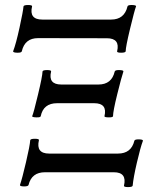

<svg xmlns="http://www.w3.org/2000/svg" viewBox="-20 -698 618 778"><path d="M162.1 0Q108.4 0 95.7 51.3Q94.2 57.6 76.9 57.4Q59.6 57.1 61 51.3Q69.8 25.9 85.4 -41Q101.1 -107.9 102.5 -129.9Q103.5 -135.7 121.3 -135.7Q139.2 -135.7 137.7 -129.9Q125 -75.7 179.2 -75.7H458Q511.7 -75.7 524.4 -127.4Q525.9 -133.8 543.2 -133.3Q560.5 -132.8 559.1 -127.4Q548.8 -100.1 534.7 -39.1Q520.5 22 517.6 54.2Q516.6 60.1 498.8 60.1Q481 60.1 482.4 54.2Q495.1 0 441.4 0ZM211.4 -279.8Q155.8 -279.8 145 -227.1Q144 -221.7 126.7 -222.4Q109.4 -223.1 110.4 -227.1Q116.2 -240.2 134 -314.7Q151.9 -389.2 152.3 -408.2Q153.3 -414.1 170.9 -414.1Q188.5 -414.1 187 -408.2Q174.3 -355.5 228.5 -355.5H378.9Q432.6 -355.5 444.8 -408.2Q446.3 -414.6 463.9 -414.1Q481.4 -413.6 480 -408.2Q472.2 -385.3 455.1 -316.2Q438 -247.1 438 -227.1Q437.5 -222.2 419.9 -222.4Q402.3 -222.7 403.3 -227.1Q416 -279.8 361.8 -279.8ZM134.3 -543.5Q80.6 -543.5 68.4 -490.2Q66.9 -483.9 49.6 -484.4Q32.2 -484.9 33.2 -490.2Q44.9 -520.5 59.3 -586.7Q73.7 -652.8 75.2 -671.9Q76.2 -677.7 93.8 -677.7Q111.3 -677.7 109.9 -671.9Q97.2 -618.7 151.4 -618.7H430.2Q483.9 -618.7 496.6 -671.9Q498 -678.2 515.4 -677.7Q532.7 -677.2 531.2 -671.9Q524.9 -655.8 507.1 -581.8Q489.3 -507.8 489.3 -490.2Q488.3 -484.4 470.7 -484.4Q453.1 -484.4 454.6 -490.2Q467.3 -543 413.1 -543Z"/></svg>

Font: Junicode
Style: Regular
Weight: 400
Designer: Peter S. Baker
Foundry: Briery Creek Software
Version: Version 0.7.2